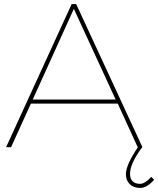

<svg xmlns="http://www.w3.org/2000/svg" viewBox="-20 -719 773 938"><path d="M140.1 -232.9H544.9L340.8 -675.8ZM664.1 179.2Q688 179.2 719.2 145L732.9 159.2Q697.8 199.2 665 199.2Q632.3 199.2 613.3 180.2Q594.7 161.1 595.2 130.9Q595.2 86.9 653.8 0H652.8L555.2 -212.9H130.9L34.2 0H9.8L330.1 -699.2H352.1L675.8 0H674.8Q614.7 81.1 615.2 130.9Q615.2 153.8 627.9 166.5Q640.6 179.2 664.1 179.2Z"/></svg>

Font: Montserrat-Hairline
Style: Regular
Weight: 250
Designer: Julieta Ulanovsky
Foundry: Julieta Ulanovsky
Version: Version 1.000;PS 002.000;hotconv 1.0.70;makeotf.lib2.5.58329